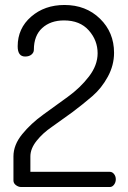

<svg xmlns="http://www.w3.org/2000/svg" viewBox="-20 -751 515 771"><path d="M34 -26C34 -18.7 37.3 -12.5 44 -7.5C50.7 -2.5 57.7 0 65 0H421C427.7 0 433.3 -3.2 438 -9.5C442.7 -15.8 445 -23 445 -31C445 -39 442.7 -46 438 -52C433.3 -58 427.7 -61 421 -61H102V-123C102 -143.7 110.3 -164.5 127 -185.5C143.7 -206.5 164.3 -225.3 189 -242L270 -300C299.3 -322 326.3 -343.7 351 -365C375.7 -386.3 396.3 -412.3 413 -443C429.7 -473.7 438 -505.7 438 -539C438 -593.7 419.2 -639.3 381.5 -676C343.8 -712.7 296.3 -731 239 -731C185.7 -731 141 -715.3 105 -684C69 -652.7 51 -613 51 -565C51 -537.7 61 -524 81 -524C91.7 -524 100.2 -526.7 106.5 -532C112.8 -537.3 116 -543.7 116 -551C116 -589 127.2 -618.2 149.5 -638.5C171.8 -658.8 201 -669 237 -669C279.7 -669 312.8 -655.7 336.5 -629C360.2 -602.3 372 -571.7 372 -537C372 -505 360.3 -473.8 337 -443.5C313.7 -413.2 285.3 -386 252 -362L154 -291C120.7 -267 92.3 -240.7 69 -212C45.7 -183.3 34 -153.7 34 -123Z"/></svg>

Font: Terminal Dosis
Style: Book
Weight: 400
Designer: EdgarTolentino, PabloImpallari, IginoMarini
Foundry: EdgarTolentino, PabloImpallari, IginoMarini
Version: Version 1.006